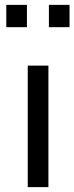

<svg xmlns="http://www.w3.org/2000/svg" viewBox="-20 -770 306 790"><path d="M5.9 -658.2V-750H90.8V-658.2ZM94.2 0V-500H179.2V0ZM181.2 -658.2V-750H266.1V-658.2Z"/></svg>

Font: Carme
Style: Regular
Weight: 400
Version: 1.000